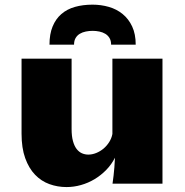

<svg xmlns="http://www.w3.org/2000/svg" viewBox="-20 -774 781 809"><path d="M664.6 0H454.1L458.5 -33.7Q460.4 -49.3 461.9 -68.8Q463.4 -88.4 464.4 -109.4Q449.7 -80.6 427.5 -57.9Q405.3 -35.2 378.4 -19Q351.6 -2.9 321.3 5.6Q291 14.2 260.3 14.2Q222.2 14.2 188 1.7Q153.8 -10.7 127.7 -37.8Q101.6 -64.9 86.2 -107.7Q70.8 -150.4 70.8 -210.9V-526.9H281.7V-230.5Q281.7 -200.2 287.4 -179.7Q293 -159.2 302.7 -146.5Q312.5 -133.8 325.2 -128.2Q337.9 -122.6 352.1 -122.6Q368.7 -122.6 385.5 -129.4Q402.3 -136.2 416.3 -147.9Q430.2 -159.7 440.2 -175.5Q450.2 -191.4 453.6 -209.5V-526.9H664.6ZM448.2 -585.9Q448.2 -602.5 441.4 -613.8Q434.6 -625 423.6 -631.6Q412.6 -638.2 398.7 -641.1Q384.8 -644 370.1 -644Q355.5 -644 341.3 -641.1Q327.1 -638.2 316.2 -631.6Q305.2 -625 298.6 -613.8Q292 -602.5 292 -585.9H188.5Q188.5 -630.4 201.7 -662.4Q214.8 -694.3 238.5 -714.8Q262.2 -735.4 295.7 -744.9Q329.1 -754.4 370.1 -754.4Q405.8 -754.4 438.7 -744.9Q471.7 -735.4 496.8 -714.8Q522 -694.3 536.9 -662.4Q551.8 -630.4 551.8 -585.9Z"/></svg>

Font: Candal
Style: Regular
Weight: 400
Designer: vernon adams
Foundry: vernon adams
Version: Version 1.000